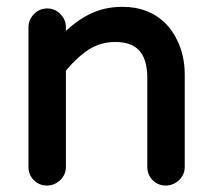

<svg xmlns="http://www.w3.org/2000/svg" viewBox="-20 -540 635 576"><path d="M65.4 -39.1V-458Q65.4 -480.5 82 -498Q98.6 -514.6 121.6 -514.6Q144.5 -514.6 161.1 -498Q177.7 -481.4 177.7 -458V-447.3Q234.4 -500 293.9 -513.7Q319.3 -519.5 347.7 -519.5Q426.8 -519.5 476.6 -469.7Q498 -448.2 511.7 -418.9Q534.2 -373 534.2 -316.4V-39.1Q534.2 -16.6 517.6 0Q500 16.6 477.1 16.6Q454.1 16.6 438 0.5Q421.9 -15.6 421.9 -39.1V-306.6Q421.9 -364.3 395.5 -390.6Q372.1 -414.1 326.2 -414.1Q282.2 -414.1 247.6 -392.1Q212.9 -370.1 177.7 -328.1V-39.1Q177.7 -16.6 161.1 0Q143.6 16.6 120.6 16.6Q97.7 16.6 81.5 0.5Q65.4 -15.6 65.4 -39.1Z"/></svg>

Font: FakePearl
Style: SemiBold
Weight: 400
Version: Version 1.2